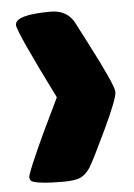

<svg xmlns="http://www.w3.org/2000/svg" viewBox="-46 -616 455 653"><g transform="rotate(-5 181.0 -290.0)"><path d="M30 -545Q30 -580 152 -580Q212 -580 236 -526Q237 -523 268 -464Q347 -312 347 -289Q347 -266 298.5 -163.5Q250 -61 236.5 -40Q223 -19 205 -9.5Q187 0 142.5 0Q98 0 70 -3.5Q42 -7 36 -12Q30 -17 30 -26Q30 -35 59 -101Q88 -167 147 -288Q30 -523 30 -545Z"/></g></svg>

Font: Titan One
Style: Regular
Weight: 400
Designer: Rodrigo Fuenzalida
Foundry: Rodrigo Fuenzalida
Version: Version 1.001